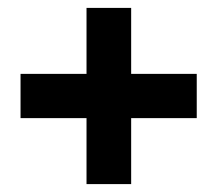

<svg xmlns="http://www.w3.org/2000/svg" viewBox="-20 -570 551 486"><path d="M32 -383H478V-271H32ZM199 -550H312V-104H199Z"/></svg>

Font: Alexandria
Style: Bold
Weight: 700
Designer: Mohamed Gaber
Foundry: Kief Type Foundry
Version: Version 5.100